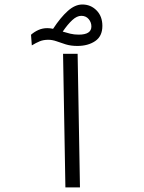

<svg xmlns="http://www.w3.org/2000/svg" viewBox="-20 -817 626 837"><path d="M265.1 0 254.9 -582.5H318.4L328.6 0ZM316.9 -616.7Q289.1 -616.7 266.8 -623.5Q244.6 -630.4 226.1 -637.2Q207.5 -643.6 190.4 -643.6Q169.4 -643.6 153.3 -637Q137.2 -630.4 118.7 -619.1L115.2 -665.5Q129.4 -678.2 147.5 -686.3Q165.5 -694.3 186 -694.3Q198.2 -694.3 211.4 -691.4Q244.1 -741.2 275.6 -769.3Q307.1 -797.4 338.9 -797.4Q375.5 -797.4 400.9 -771.7Q426.3 -746.1 426.3 -704.1Q426.3 -659.2 395 -637.9Q363.8 -616.7 316.9 -616.7ZM253.4 -679.2Q269 -674.3 286.1 -670.2Q303.2 -666 323.2 -666Q378.4 -666 378.4 -701.7Q378.4 -719.7 366.5 -733.9Q354.5 -748 334.5 -748Q315.4 -748 295.4 -729.7Q275.4 -711.4 253.4 -679.2Z"/></svg>

Font: CaskaydiaMono NF Light
Style: Regular
Weight: 300
Designer: Aaron Bell
Foundry: Saja Typeworks
Version: Version 2111.001; ttfautohint (v1.8.4);Nerd Fonts 3.1.1